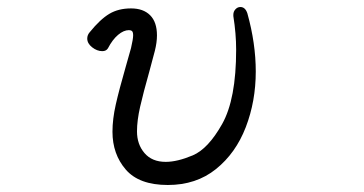

<svg xmlns="http://www.w3.org/2000/svg" viewBox="-20 -510 1040 548"><path d="M666 -490Q680 -490 686 -472Q710 -386 710 -306Q710 -221 681.5 -147Q653 -73 596.5 -27.5Q540 18 459 18Q377 18 339 -26Q301 -70 301 -134Q301 -170 310.5 -212Q320 -254 339 -320Q347 -347 354 -373Q360 -399 360 -409Q360 -418 357 -421Q354 -424 348 -424Q333 -424 317 -410.5Q301 -397 288 -372Q283 -364 272 -364Q257 -364 243 -375Q229 -386 229 -400Q229 -410 236 -418Q266 -455 292 -470.5Q318 -486 354 -486Q389 -486 408.5 -466.5Q428 -447 428 -409Q428 -389 422 -365L406 -305Q389 -245 380 -205.5Q371 -166 371 -135Q371 -98 392.5 -73Q414 -48 453 -48Q486 -48 530 -66.5Q574 -85 614 -156Q654 -227 654 -368Q654 -414 646 -464V-468Q646 -477 652 -483.5Q658 -490 666 -490Z"/></svg>

Font: Iansui
Style: Regular
Weight: 400
Designer: But Ko / Fontworks Inc.
Foundry: zi-hi.com / Fontworks Inc.
Version: Version 1.002